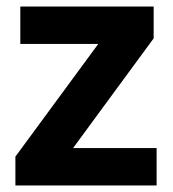

<svg xmlns="http://www.w3.org/2000/svg" viewBox="-20 -566 528 586"><path d="M458 0H27V-88L280 -432H42V-546H449V-449L203 -114H458Z"/></svg>

Font: Noto Sans Gurmukhi
Style: Bold
Weight: 700
Designer: Jelle Bosma - Monotype Design Team
Foundry: Monotype Imaging Inc.
Version: Version 2.004; ttfautohint (v1.8.4.7-5d5b)